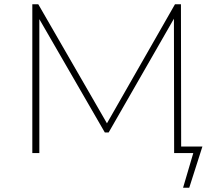

<svg xmlns="http://www.w3.org/2000/svg" viewBox="-20 -720 1017 903"><path d="M841 163 889 0H799L798 -632L491 -97H473L165 -630V0H132V-700H160L483 -140L803 -700H831L832 -31H932L870 163Z"/></svg>

Font: Montserrat ExtraLight
Style: Regular
Weight: 200
Designer: Julieta Ulanovsky
Foundry: Julieta Ulanovsky
Version: Version 9.000; ttfautohint (v1.8.4.7-5d5b)